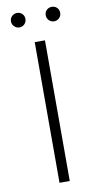

<svg xmlns="http://www.w3.org/2000/svg" viewBox="-95 -898 485 941"><g transform="rotate(-10 147.5 -428.0)"><path d="M122 0V-700H173V0ZM234 -784Q219 -784 208.5 -794.5Q198 -805 198 -820Q198 -836 208.5 -846Q219 -856 234 -856Q249 -856 259.5 -846Q270 -836 270 -820Q270 -805 259.5 -794.5Q249 -784 234 -784ZM61 -784Q47 -784 36 -794.5Q25 -805 25 -820Q25 -836 36 -846Q47 -856 61 -856Q76 -856 86.5 -846Q97 -836 97 -820Q97 -805 86.5 -794.5Q76 -784 61 -784Z"/></g></svg>

Font: Montserrat Light
Style: Regular
Weight: 300
Designer: Julieta Ulanovsky
Foundry: Julieta Ulanovsky
Version: Version 9.000; ttfautohint (v1.8.4.7-5d5b)